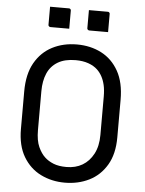

<svg xmlns="http://www.w3.org/2000/svg" viewBox="-61 -956 772 1024"><g transform="rotate(5 325.0 -444.0)"><path d="M326 -720Q399 -720 457 -690Q515 -660 549 -599.5Q583 -539 583 -446V-245Q583 -156 548 -97Q513 -38 454.5 -9Q396 20 324 20Q254 20 195.5 -9Q137 -38 102 -97Q67 -156 67 -245V-446Q67 -539 101.5 -599.5Q136 -660 194.5 -690Q253 -720 326 -720ZM158 -247Q158 -191 173.5 -157Q189 -123 210 -104Q228 -87 256 -75.5Q284 -64 326 -64Q375 -64 411.5 -85.5Q448 -107 470 -148.5Q492 -190 492 -250V-455Q492 -491 486 -517Q480 -543 469 -563Q458 -583 443 -597Q424 -615 394.5 -625.5Q365 -636 326 -636Q268 -636 230.5 -613.5Q193 -591 175.5 -550.5Q158 -510 158 -455ZM165 -908Q190 -908 215.5 -908Q241 -908 266 -908Q270 -908 272 -906.5Q274 -905 275.5 -903Q277 -901 277 -897V-800Q252 -800 226.5 -800Q201 -800 176 -800Q173 -800 170.5 -801.5Q168 -803 166.5 -805.5Q165 -808 165 -811ZM373 -908Q398 -908 423.5 -908Q449 -908 474 -908Q478 -908 480 -906.5Q482 -905 483.5 -903Q485 -901 485 -897V-800Q460 -800 434.5 -800Q409 -800 384 -800Q381 -800 378.5 -801.5Q376 -803 374.5 -805.5Q373 -808 373 -811Z"/></g></svg>

Font: Recursive
Style: Regular
Weight: 400
Version: Version 1.085